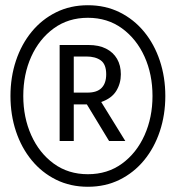

<svg xmlns="http://www.w3.org/2000/svg" viewBox="-20 -701 672 734"><path d="M316 13Q249 13 194.5 -14Q140 -41 101 -88.5Q62 -136 41 -199Q20 -262 20 -334Q20 -406 41 -469Q62 -532 101 -579.5Q140 -627 194.5 -654Q249 -681 316 -681Q383 -681 437.5 -654Q492 -627 531 -579.5Q570 -532 591 -469Q612 -406 612 -334Q612 -262 591 -199Q570 -136 531 -88.5Q492 -41 437.5 -14Q383 13 316 13ZM316 -35Q391 -35 446.5 -75.5Q502 -116 532.5 -184Q563 -252 563 -334Q563 -417 532.5 -484.5Q502 -552 446.5 -592.5Q391 -633 316 -633Q241 -633 185.5 -592.5Q130 -552 99.5 -484.5Q69 -417 69 -334Q69 -252 99.5 -184Q130 -116 185.5 -75.5Q241 -35 316 -35ZM208 -162V-529H318Q358 -529 385.5 -515Q413 -501 427.5 -476Q442 -451 442 -417Q442 -382 424.5 -353.5Q407 -325 367 -311L459 -162H397L312 -302H262V-162ZM262 -347H315Q351 -347 368.5 -365Q386 -383 386 -417Q386 -455 365.5 -470Q345 -485 310 -485H262Z"/></svg>

Font: Atkinson Hyperlegible Mono ExtraLight
Style: Regular
Weight: 200
Monospace: yes
Designer: Elliott Scott, Megan Eiswerth, Linus Boman, Theodore Petrosky, Letters from Sweden
Foundry: Applied Design Works, Letters from Sweden
Version: Version 2.001